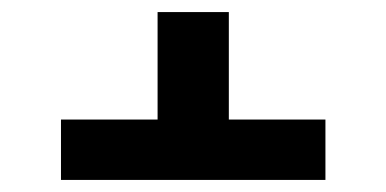

<svg xmlns="http://www.w3.org/2000/svg" viewBox="-20 -588 640 318"><path d="M81 -290V-390H241V-568H359V-390H519V-290Z"/></svg>

Font: Iosevka Aile
Style: Bold
Weight: 700
Designer: Belleve Invis
Foundry: Belleve Invis
Version: Version 28.0.1; ttfautohint (v1.8.4)